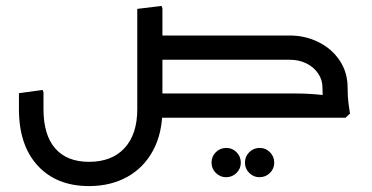

<svg xmlns="http://www.w3.org/2000/svg" viewBox="-20 -398 1257 649"><path d="M444 -29V-368L526 -378L529 -370V-29ZM498 -196V-278H879V-196ZM498 0V-82H879V0ZM281 231Q171 231 107.5 162Q44 93 44 -29H127Q127 58 166.5 103.5Q206 149 281 149Q358 149 401 102.5Q444 56 444 -29H529Q529 52 497.5 110.5Q466 169 410 200Q354 231 281 231ZM44 -29V-83L124 -94L127 -86V-29ZM444 -29V-352L526 -362L529 -354V-29ZM1070 -102Q1070 -128 1055.5 -149.5Q1041 -171 1016 -183.5Q991 -196 959 -196H810V-207L819 -278H959Q1012 -278 1057 -255.5Q1102 -233 1128.5 -193Q1155 -153 1155 -102ZM690 0 687 -7 728 -82H854V0ZM728 0V-82H979Q1004 -82 1028.5 -80.5Q1053 -79 1069 -77Q1085 -75 1085 -75V0ZM777 -196 773 -203 814 -278H932V-196ZM1079 0Q1077 -17 1073.5 -41.5Q1070 -66 1070 -102H1155Q1155 -70 1158 -49Q1161 -28 1163 -14L1148 0ZM744 201Q724 201 709.5 186.5Q695 172 695 152Q695 131 709.5 116.5Q724 102 745 102Q765 102 779.5 116.5Q794 131 794 152Q794 172 779.5 186.5Q765 201 744 201ZM857 201Q837 201 822.5 186.5Q808 172 808 152Q808 131 822.5 116.5Q837 102 858 102Q878 102 892.5 116.5Q907 131 907 152Q907 172 892.5 186.5Q878 201 857 201Z"/></svg>

Font: Fustat Medium
Style: Regular
Weight: 500
Designer: Mohamed Gaber, Khaled Hosny, Laura Garcia Mut
Foundry: Kief Type Foundry, Alif Type Foundry, Hard Type Foundry
Version: Version 1.007